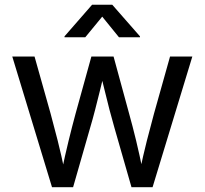

<svg xmlns="http://www.w3.org/2000/svg" viewBox="-20 -775 847 795"><path d="M195.3 0 30.8 -541H123L189.5 -304.7Q203.1 -254.9 218.5 -194.3Q233.9 -133.8 249 -60.1H234.4Q249 -130.9 263.9 -191.7Q278.8 -252.4 293 -304.7L358.4 -541H450.2L514.6 -304.7Q528.8 -253.9 543.5 -193.4Q558.1 -132.8 572.8 -60.1H557.6Q572.8 -131.8 588.1 -192.4Q603.5 -252.9 617.7 -304.7L684.1 -541H776.4L611.8 0H524.4L454.1 -245.1Q443.4 -282.2 433.3 -320.8Q423.3 -359.4 413.6 -399.7Q403.8 -439.9 393.6 -481H413.6Q403.8 -439.9 393.8 -399.7Q383.8 -359.4 373.8 -320.3Q363.8 -281.2 353 -245.1L282.7 0ZM333 -620.6H247.1V-624.5L361.3 -755.4H444.8L559.6 -624.5V-620.6H472.7L403.3 -706.1Z"/></svg>

Font: Inter 17pt
Style: Regular
Weight: 400
Version: Version 4.001;git-66647c0bb